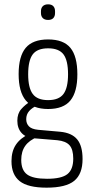

<svg xmlns="http://www.w3.org/2000/svg" viewBox="-20 -673 431 886"><path d="M195 193Q109 193 71 163Q33 133 33 71Q33 25 53.5 -5.5Q74 -36 115 -55L153 -41Q115 -26 96.5 0Q78 26 78 65Q78 112 105 132Q132 152 197 152Q264 152 291 130.5Q318 109 318 59Q318 17 301 -2.5Q284 -22 244 -26L135 -35Q99 -38 79.5 -59.5Q60 -81 60 -116Q60 -149 78 -169.5Q96 -190 123 -207L153 -187Q128 -176 114.5 -160.5Q101 -145 101 -123Q101 -103 113.5 -90Q126 -77 156 -74L258 -65Q311 -60 336 -30Q361 0 361 61Q361 130 322.5 161.5Q284 193 195 193ZM202 -170Q132 -170 99 -209.5Q66 -249 66 -331Q66 -413 98.5 -452Q131 -491 202 -491Q273 -491 305 -452Q337 -413 337 -330Q337 -249 305 -209.5Q273 -170 202 -170ZM202 -211Q252 -211 273 -239.5Q294 -268 294 -330Q294 -394 273 -422Q252 -450 202 -450Q152 -450 131 -422Q110 -394 110 -330Q110 -268 131 -239.5Q152 -211 202 -211ZM202 -581Q186 -581 177.5 -589.5Q169 -598 169 -613V-621Q169 -636 177.5 -644.5Q186 -653 202 -653Q218 -653 226 -644.5Q234 -636 234 -621V-613Q234 -598 226 -589.5Q218 -581 202 -581Z"/></svg>

Font: Sofia Sans Condensed Light
Style: Regular
Weight: 300
Designer: Botio Nikoltchev, Ani Petrova
Foundry: lettersoup
Version: Version 4.101